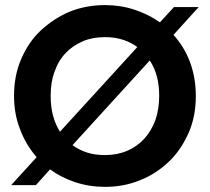

<svg xmlns="http://www.w3.org/2000/svg" viewBox="-20 -728 825 755"><path d="M750 -351.1Q750 -270 722.2 -207Q692.4 -138.7 646 -94.2Q595.2 -44.9 532.2 -20Q468.3 6.8 393.1 6.8Q331.5 6.8 276.9 -11.2Q220.2 -29.8 176.8 -62L121.1 0H23.9L124 -109.9Q81.1 -159.7 59.1 -219.2Q35.2 -278.8 35.2 -351.1Q35.2 -430.7 63 -495.1Q92.8 -564 140.1 -607.9Q192.4 -656.2 253.9 -682.1Q318.8 -708 393.1 -708Q454.1 -708 508.8 -689.9Q564 -671.9 608.9 -640.1L664.1 -700.2H761.2L662.1 -590.8Q705.1 -543.5 727.1 -483.9Q750 -421.9 750 -351.1ZM179.2 -351.1Q179.2 -267.6 215.8 -210L520 -543Q466.8 -582 393.1 -582Q343.3 -582 306.2 -565.9Q265.6 -548.3 238.8 -520Q209 -488.8 194.8 -446.8Q179.2 -406.7 179.2 -351.1ZM265.1 -157.2Q288.6 -139.2 323.2 -127.9Q353 -118.2 393.1 -118.2Q440.4 -118.2 480 -134.8Q519.5 -151.9 546.9 -182.1Q573.2 -210 590.8 -254.9Q606 -299.3 606 -351.1Q606 -435.1 568.8 -490.2Z"/></svg>

Font: PoppinsZ SemiBold
Style: Regular
Weight: 600
Designer: Ninad Kale (Devanagari), Jonny Pinhorn (Latin)
Foundry: Indian Type Foundry
Version: Version 3.002;FEAKit 1.0